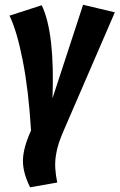

<svg xmlns="http://www.w3.org/2000/svg" viewBox="-20 -567 504 809"><path d="M155.8 -544.9Q211.4 -429.2 201.2 -152.8L330.1 -546.9L463.9 -515.1L251 -22.9Q236.3 10.3 228 35.4Q219.7 60.5 215.6 87.4Q211.4 114.3 212.9 141.6Q214.4 168.9 221.2 202.1L106.9 222.2Q75.2 158.7 76.7 106.7Q78.1 54.7 110.8 -17.1Q100.6 -186 75.9 -311.5Q51.3 -437 20 -501Z"/></svg>

Font: Fira Sans Compressed
Style: Bold Italic
Weight: 700
Width: 3
Italic angle: -8°
Designer: Carrois Corporate & Edenspiekermann AG
Foundry: Carrois Corporate GbR & Edenspiekermann AG
Version: Version 4.203;PS 004.203;hotconv 1.0.88;makeotf.lib2.5.64775